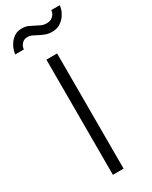

<svg xmlns="http://www.w3.org/2000/svg" viewBox="-276 -976 809 1025"><g transform="rotate(-30 128.5 -463.0)"><path d="M90 0V-710H156V0ZM191 -823Q169 -823 152 -829.5Q135 -836 120.5 -843.5Q106 -851 92 -858Q78 -865 62 -865Q46 -865 36 -858Q26 -851 21 -842.5Q16 -834 14.5 -826.5Q13 -819 13 -817H-40Q-40 -823 -35.5 -840Q-31 -857 -19.5 -875Q-8 -893 11 -906.5Q30 -920 60 -920Q81 -920 97 -913Q113 -906 127.5 -898Q142 -890 156.5 -883.5Q171 -877 189 -877Q208 -877 219 -884Q230 -891 236 -900Q242 -909 243.5 -917Q245 -925 245 -926H297Q297 -920 292.5 -903.5Q288 -887 276 -869Q264 -851 243.5 -837Q223 -823 191 -823Z"/></g></svg>

Font: Rising Sun Light
Style: Regular
Weight: 300
Designer: Matt McInerney, Pablo Impallari, Rodrigo Fuenzalida (Raleway font), Stephen Hutchings (Greek), Cristiano Sobral (main ch
Foundry: The Rising Sun Project Authors
Version: Version 4.327; ttfautohint (v1.8.4.7-5d5b-dirty)